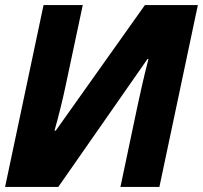

<svg xmlns="http://www.w3.org/2000/svg" viewBox="-21 -734 797 754"><path d="M-1 0 150 -714H304L236 -394Q228 -356 216.5 -309.5Q205 -263 193 -221H198L548 -714H756L605 0H452L519 -318Q528 -360 538 -404Q548 -448 562 -502H558L208 0Z"/></svg>

Font: Noto Sans ExtraBold
Style: Italic
Weight: 800
Italic angle: -12°
Designer: Monotype Design Team
Foundry: Monotype Imaging Inc.
Version: Version 2.013; ttfautohint (v1.8.4.7-5d5b)